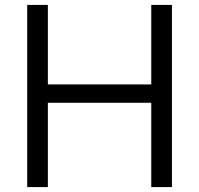

<svg xmlns="http://www.w3.org/2000/svg" viewBox="-20 -760 810 780"><path d="M90.5 0V-740H174.5V-417H594.5V-740H678.5V0H594.5V-342.5H174.5V0Z"/></svg>

Font: Encode Sans SemiExpanded SemiExpanded
Style: Regular
Weight: 400
Width: 6
Designer: Multiple Designers
Foundry: Impallari Type
Version: Version 3.000; ttfautohint (v1.8.3) -l 8 -r 50 -G 200 -x 14 